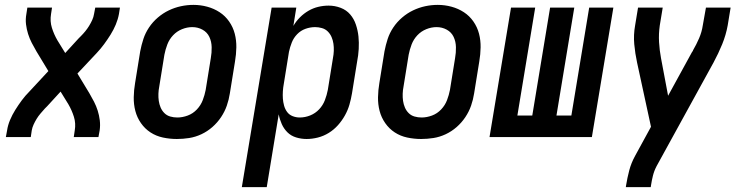

<svg xmlns="http://www.w3.org/2000/svg" viewBox="-20 -561 3040 786"><path d="M4 0 9 -27Q12 -48 21 -69.5Q30 -91 42.5 -111Q55 -131 69 -150Q83 -169 100 -186L178 -270L129 -351Q119 -368 110 -385.5Q101 -403 95 -422Q89 -441 86.5 -461.5Q84 -482 88 -504L92 -530H193L189 -504Q184 -474 192.5 -447Q201 -420 215 -396L247 -344L302 -404Q304 -406 306.5 -408.5Q309 -411 311 -413Q321 -423 329.5 -433.5Q338 -444 345 -455.5Q352 -467 357.5 -479Q363 -491 365 -504L370 -530H471L467 -504Q463 -482 454 -460.5Q445 -439 432.5 -419Q420 -399 406 -380Q392 -361 376 -344L297 -260L346 -179Q356 -162 365 -144.5Q374 -127 380 -108Q386 -89 388.5 -68.5Q391 -48 388 -27L383 0H282L286 -27Q291 -56 282.5 -83Q274 -110 260 -134L228 -186L173 -126Q171 -124 168.5 -121.5Q166 -119 164 -117Q155 -107 146 -96.5Q137 -86 130 -74.5Q123 -63 117.5 -51Q112 -39 110 -27L106 0Z M704 8Q675 8 647 2Q619 -4 596 -19Q573 -34 557 -57Q541 -80 534 -107Q527 -134 527.5 -163Q528 -192 533 -221L554 -351Q559 -377 567 -401.5Q575 -426 590 -448.5Q605 -471 626 -489Q647 -507 671 -518.5Q695 -530 720.5 -535.5Q746 -541 772 -541Q801 -541 828.5 -533.5Q856 -526 879 -511Q902 -496 918 -473Q934 -450 941 -423Q948 -396 947.5 -367Q947 -338 942 -309L921 -179Q917 -153 908.5 -128.5Q900 -104 885 -81.5Q870 -59 849.5 -41Q829 -23 804.5 -11.5Q780 0 754.5 4Q729 8 704 8ZM706 -80Q727 -80 748.5 -88Q770 -96 786 -113Q802 -130 810 -151Q818 -172 822 -193L843 -323Q847 -345 846.5 -368Q846 -391 837 -410Q828 -429 809 -439.5Q790 -450 767 -450Q746 -450 725 -441.5Q704 -433 688.5 -416.5Q673 -400 665 -379Q657 -358 653 -337L632 -207Q629 -192 628.5 -177Q628 -162 630 -148Q632 -134 637.5 -121Q643 -108 653 -98Q663 -88 677 -84Q691 -80 706 -80Z M970 205 1092 -530H1193L1181 -455Q1192 -474 1208 -490Q1224 -506 1243 -517Q1262 -528 1283 -533Q1304 -538 1325 -538Q1351 -538 1374.5 -529Q1398 -520 1413.5 -502Q1429 -484 1437 -460Q1445 -436 1447.5 -411.5Q1450 -387 1448.5 -360.5Q1447 -334 1442 -309L1421 -179Q1417 -155 1410.5 -132.5Q1404 -110 1392 -88.5Q1380 -67 1363.5 -48.5Q1347 -30 1326 -17Q1305 -4 1281.5 2Q1258 8 1235 8Q1213 8 1192 1.5Q1171 -5 1156.5 -19.5Q1142 -34 1133.5 -53Q1125 -72 1121 -93L1072 205ZM1207 -80Q1229 -80 1250 -88.5Q1271 -97 1286.5 -113.5Q1302 -130 1310 -151Q1318 -172 1322 -193L1343 -323Q1346 -338 1346.5 -353Q1347 -368 1345 -382Q1343 -396 1337.5 -409Q1332 -422 1322 -432Q1312 -442 1298 -446Q1284 -450 1270 -450Q1250 -450 1230.5 -443Q1211 -436 1196.5 -421Q1182 -406 1174.5 -387Q1167 -368 1163 -349L1142 -219Q1139 -203 1138 -187.5Q1137 -172 1138 -157.5Q1139 -143 1143 -128.5Q1147 -114 1155.5 -102.5Q1164 -91 1178 -85.5Q1192 -80 1207 -80Z M1704 8Q1675 8 1647 2Q1619 -4 1596 -19Q1573 -34 1557 -57Q1541 -80 1534 -107Q1527 -134 1527.5 -163Q1528 -192 1533 -221L1554 -351Q1559 -377 1567 -401.5Q1575 -426 1590 -448.5Q1605 -471 1626 -489Q1647 -507 1671 -518.5Q1695 -530 1720.5 -535.5Q1746 -541 1772 -541Q1801 -541 1828.5 -533.5Q1856 -526 1879 -511Q1902 -496 1918 -473Q1934 -450 1941 -423Q1948 -396 1947.5 -367Q1947 -338 1942 -309L1921 -179Q1917 -153 1908.5 -128.5Q1900 -104 1885 -81.5Q1870 -59 1849.5 -41Q1829 -23 1804.5 -11.5Q1780 0 1754.5 4Q1729 8 1704 8ZM1706 -80Q1727 -80 1748.5 -88Q1770 -96 1786 -113Q1802 -130 1810 -151Q1818 -172 1822 -193L1843 -323Q1847 -345 1846.5 -368Q1846 -391 1837 -410Q1828 -429 1809 -439.5Q1790 -450 1767 -450Q1746 -450 1725 -441.5Q1704 -433 1688.5 -416.5Q1673 -400 1665 -379Q1657 -358 1653 -337L1632 -207Q1629 -192 1628.5 -177Q1628 -162 1630 -148Q1632 -134 1637.5 -121Q1643 -108 1653 -98Q1663 -88 1677 -84Q1691 -80 1706 -80Z M1984 0 2072 -530H2171L2098 -88H2159L2232 -530H2331L2258 -88H2319L2392 -530H2491L2403 0Z M2542 205 2543 198Q2548 167 2556 136.5Q2564 106 2580 77L2645 -42L2588 -305Q2580 -342 2576.5 -380Q2573 -418 2580 -457L2592 -530H2693L2681 -457Q2676 -422 2678 -388.5Q2680 -355 2686 -323L2715 -169L2813 -348Q2814 -349 2815 -350.5Q2816 -352 2817 -354V-355Q2831 -379 2842 -404.5Q2853 -430 2857 -457L2870 -530H2971L2959 -457Q2952 -418 2936.5 -380Q2921 -342 2901 -305L2668 119Q2658 138 2653 158Q2648 178 2645 198L2644 205Z"/></svg>

Font: Iosevka Curly Semibold Oblique
Style: Regular
Weight: 600
Italic angle: -9°
Monospace: yes
Designer: Belleve Invis
Foundry: Belleve Invis
Version: Version 11.1.0; ttfautohint (v1.8.3)